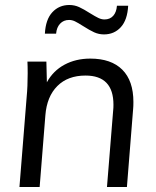

<svg xmlns="http://www.w3.org/2000/svg" viewBox="-20 -750 625 770"><path d="M515 -341Q515 -323 514 -314L489 0H409L434 -309Q435 -316 435 -330Q435 -447 323 -447Q252 -447 210 -405Q168 -363 162 -288L139 0H58L87 -362Q91 -403 91 -456Q91 -487 90 -503H166L168 -420Q193 -466 238.5 -490.5Q284 -515 342 -515Q426 -515 470.5 -470.5Q515 -426 515 -341ZM258 -730Q279 -730 297.5 -721.5Q316 -713 341 -697Q362 -684 374.5 -678Q387 -672 399 -672Q421 -672 434 -686.5Q447 -701 449 -727H494Q491 -670 464.5 -641Q438 -612 397 -612Q376 -612 357.5 -620.5Q339 -629 314 -645Q292 -659 280.5 -664.5Q269 -670 257 -670Q235 -670 221 -655Q207 -640 205 -615H160Q163 -672 190 -701Q217 -730 258 -730Z"/></svg>

Font: Muli
Style: Italic
Weight: 400
Italic angle: -4.541°
Designer: Vernon Adams
Foundry: Vernon Adams
Version: Version 2.001